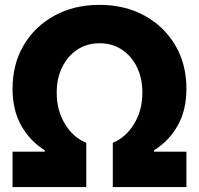

<svg xmlns="http://www.w3.org/2000/svg" viewBox="-20 -757 806 777"><path d="M30.8 0V-143.1H161.1V-148.9Q101.1 -186.5 65.9 -248.8Q30.8 -311 30.8 -398.4Q30.8 -497.6 75.9 -574Q121.1 -650.4 200.4 -693.8Q279.8 -737.3 382.3 -737.3Q485.4 -737.3 564.7 -693.8Q644 -650.4 689.2 -574Q734.4 -497.6 734.4 -398.4Q734.4 -311 699.2 -248.8Q664.1 -186.5 603.5 -148.9V-143.1H734.4V0H436.5V-179.2Q489.3 -200.7 522.7 -255.6Q556.2 -310.5 556.2 -382.3Q556.2 -440.4 534.2 -485.4Q512.2 -530.3 473.1 -556.2Q434.1 -582 382.3 -582Q332 -582 293 -556.2Q253.9 -530.3 231.7 -485.4Q209.5 -440.4 209.5 -382.3Q209.5 -310.5 242.7 -255.6Q275.9 -200.7 329.1 -179.2V0Z"/></svg>

Font: Inter Display Extra Bold
Style: Regular
Weight: 800
Designer: Rasmus Andersson
Foundry: rsms
Version: Version 4.000;git-4fc901f